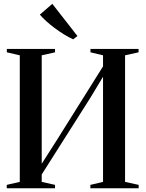

<svg xmlns="http://www.w3.org/2000/svg" viewBox="-20 -1004 776 1024"><path d="M16 0V-18L85.5 -34V-709L16.5 -725V-743H273.5V-725L202.5 -709V-130.5L286 -261.5L529.5 -650V-709L462.5 -725V-743H719V-725L647 -709V-34L719.5 -18V0H462V-18L529.5 -34V-594.5L461 -481L202.5 -73.5V-34L273.5 -18V0ZM369.5 -794.5Q346.5 -805 321 -820.8Q295.5 -836.5 271 -854.8Q246.5 -873 226 -891.8Q205.5 -910.5 192.5 -926L259 -983.5L393 -812L371 -794.5Z"/></svg>

Font: Merriweather 144pt Medium
Style: Regular
Weight: 500
Version: Version 2.100